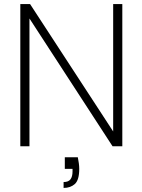

<svg xmlns="http://www.w3.org/2000/svg" viewBox="-20 -720 701 945"><path d="M80 0V-700H128L537 -73V-700H582V0H534L125 -629V0ZM293 205V176Q317 176 327 162.5Q337 149 337 124V111H299V54H363Q366 69 368 83.5Q370 98 370 111Q370 166 348.5 185.5Q327 205 293 205Z"/></svg>

Font: DM Sans 11pt ExtraLight
Style: Regular
Weight: 250
Version: Version 4.004;gftools[0.9.30]